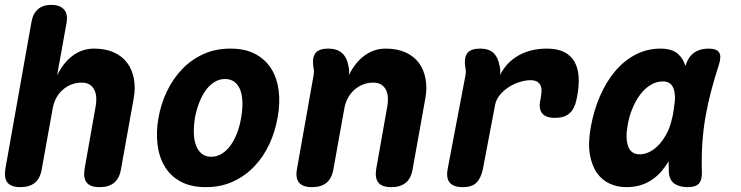

<svg xmlns="http://www.w3.org/2000/svg" viewBox="-29 -760 3049 790"><path d="M188 -315 143 -65Q137 -27 115 -8.5Q93 10 55 10Q17 10 2 -8.5Q-13 -27 -7 -65L100 -667Q106 -704 127 -722Q148 -740 182 -740Q216 -740 233.5 -722Q251 -704 245 -667L206 -450Q232 -503 271 -531.5Q310 -560 358 -560Q406 -560 440.5 -544Q475 -528 495 -500.5Q515 -473 522 -435.5Q529 -398 521 -355L469 -65Q463 -27 441 -8.5Q419 10 381 10Q343 10 328 -8.5Q313 -27 319 -65L365 -325Q368 -342 367 -359Q366 -376 359.5 -389.5Q353 -403 340.5 -411.5Q328 -420 307 -420Q284 -420 264 -412Q244 -404 228 -389.5Q212 -375 202 -356Q192 -337 188 -315Z M818 10Q756 10 714 -13Q672 -36 648.5 -75.5Q625 -115 619 -166.5Q613 -218 623 -275Q633 -332 657.5 -383.5Q682 -435 719.5 -474.5Q757 -514 807 -537Q857 -560 919 -560Q981 -560 1023 -537Q1065 -514 1088.5 -475Q1112 -436 1118 -384.5Q1124 -333 1113 -275Q1103 -218 1079 -166.5Q1055 -115 1017.5 -75.5Q980 -36 930 -13Q880 10 818 10ZM840 -115Q864 -115 884.5 -128Q905 -141 920.5 -163Q936 -185 947 -214Q958 -243 963 -275Q969 -308 968.5 -337Q968 -366 960.5 -387.5Q953 -409 937 -422Q921 -435 897 -435Q873 -435 852.5 -422Q832 -409 816.5 -387Q801 -365 790 -336Q779 -307 773 -275Q768 -243 768.5 -214Q769 -185 777 -163Q785 -141 800.5 -128Q816 -115 840 -115Z M1321 -560Q1358 -560 1378.5 -541.5Q1399 -523 1405 -487Q1407 -478 1407.5 -468.5Q1408 -459 1406 -450Q1432 -503 1471 -531.5Q1510 -560 1558 -560Q1606 -560 1640.5 -544Q1675 -528 1695 -500.5Q1715 -473 1722 -435.5Q1729 -398 1721 -355L1669 -65Q1663 -27 1641 -8.5Q1619 10 1581 10Q1543 10 1528 -8.5Q1513 -27 1519 -65L1565 -325Q1568 -342 1567 -359Q1566 -376 1559.5 -389.5Q1553 -403 1540.5 -411.5Q1528 -420 1507 -420Q1484 -420 1464 -412Q1444 -404 1428 -389.5Q1412 -375 1402 -356Q1392 -337 1388 -315L1343 -65Q1337 -27 1315 -8.5Q1293 10 1255 10Q1217 10 1201.5 -8.5Q1186 -27 1193 -65L1261 -449Q1263 -459 1262.5 -468Q1262 -477 1260 -487Q1255 -524 1269.5 -542Q1284 -560 1321 -560Z M1875 10Q1837 10 1821.5 -8.5Q1806 -27 1813 -65L1886 -449Q1888 -459 1887.5 -468Q1887 -477 1885 -487Q1880 -524 1894.5 -542Q1909 -560 1946 -560Q1983 -560 2002 -541.5Q2021 -523 2027 -487Q2029 -478 2029.5 -468.5Q2030 -459 2028 -450Q2054 -503 2104 -531.5Q2154 -560 2221 -560Q2264 -560 2292 -546Q2320 -532 2335 -505.5Q2350 -479 2352 -442Q2354 -405 2345 -360L2343 -350Q2335 -312 2314 -293.5Q2293 -275 2255 -275Q2217 -275 2202 -293.5Q2187 -312 2194 -347L2195 -352Q2198 -368 2199 -382.5Q2200 -397 2195.5 -407.5Q2191 -418 2181 -424Q2171 -430 2153 -430Q2133 -430 2109 -422.5Q2085 -415 2064 -401.5Q2043 -388 2027.5 -369Q2012 -350 2008 -328L1958 -65Q1950 -27 1931.5 -8.5Q1913 10 1875 10Z M2548 10Q2512 10 2480.5 -4Q2449 -18 2427.5 -48Q2406 -78 2398 -125Q2390 -172 2402 -238Q2414 -305 2439.5 -364Q2465 -423 2501.5 -466.5Q2538 -510 2585.5 -535Q2633 -560 2689 -560Q2736 -560 2761 -538Q2782 -519 2791 -489Q2792 -491 2793 -494Q2804 -527 2827.5 -543.5Q2851 -560 2886 -560Q2920 -560 2930 -544Q2940 -528 2929 -494Q2912 -441 2898 -389Q2884 -337 2874.5 -283.5Q2865 -230 2861 -173.5Q2857 -117 2859 -54Q2860 -20 2847 -5Q2834 10 2800 10Q2765 10 2744.5 -5.5Q2724 -21 2723 -54Q2722 -76 2722 -97Q2715 -84 2706 -72Q2677 -32 2638 -11Q2599 10 2548 10ZM2604 -125Q2623 -125 2643.5 -135Q2664 -145 2683 -165.5Q2702 -186 2718 -218Q2730 -243 2737 -277Q2738 -280 2739 -284L2743 -308Q2746 -330 2748 -348Q2749 -372 2744.5 -389Q2740 -406 2729 -415.5Q2718 -425 2699 -425Q2671 -425 2647 -410Q2623 -395 2604.5 -370Q2586 -345 2572.5 -312Q2559 -279 2553 -242Q2544 -191 2555.5 -158Q2567 -125 2604 -125Z"/></svg>

Font: Maple Mono NL ExtraBold
Style: Italic
Weight: 800
Italic angle: -10°
Monospace: yes
Designer: subframe7536
Version: Version 7.000